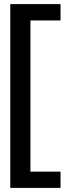

<svg xmlns="http://www.w3.org/2000/svg" viewBox="-20 -741 354 934"><path d="M30 173H274.5V94H128V-641.5H274.5V-721H30Z"/></svg>

Font: Anybody Medium
Style: Regular
Weight: 500
Designer: Tyler Finck
Foundry: Etcetera Type Company
Version: Version 1.110